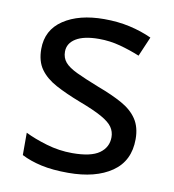

<svg xmlns="http://www.w3.org/2000/svg" viewBox="-68 -607 615 677"><g transform="rotate(10 239.5 -268.0)"><path d="M434 -148Q434 -70 376 -30Q318 10 220 10Q164 10 123.5 1Q83 -8 52 -24V-104Q84 -88 129.5 -74.5Q175 -61 222 -61Q289 -61 319 -82.5Q349 -104 349 -140Q349 -160 338 -176Q327 -192 298.5 -208Q270 -224 217 -244Q165 -264 128 -284Q91 -304 71 -332Q51 -360 51 -404Q51 -472 106.5 -509Q162 -546 252 -546Q301 -546 343.5 -536.5Q386 -527 423 -510L393 -440Q359 -454 322 -464Q285 -474 246 -474Q192 -474 163.5 -456.5Q135 -439 135 -409Q135 -387 148 -371.5Q161 -356 191.5 -341.5Q222 -327 273 -307Q324 -288 360 -268Q396 -248 415 -219.5Q434 -191 434 -148Z"/></g></svg>

Font: Noto Sans Pahawh Hmong
Style: Regular
Weight: 400
Designer: Monotype Design Team
Foundry: Monotype Imaging Inc.
Version: Version 2.001; ttfautohint (v1.8.4.7-5d5b)